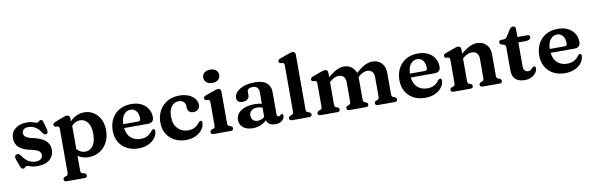

<svg xmlns="http://www.w3.org/2000/svg" viewBox="-59 -1320 6575 2129"><g transform="rotate(-10 3228.5 -256.0)"><path d="M239 -433Q205 -433 187 -416.8Q169 -400.5 169 -376Q169 -351 188.8 -334.5Q208.5 -318 255.5 -307Q363 -284.5 408.2 -243.8Q453.5 -203 453.5 -141.5Q453.5 -73 405 -30.8Q356.5 11.5 261.5 11.5Q216.5 11.5 191.5 0.8Q166.5 -10 150.5 -10Q135 -10 127.5 1Q120 12 105.5 12Q85.5 12 75 -16.5L43.5 -101Q27.5 -145 57 -155.5Q84.5 -165 105 -136.5Q135.5 -88 173.2 -64.8Q211 -41.5 254.5 -41.5Q295 -41.5 314.8 -58.8Q334.5 -76 334.5 -104Q334.5 -131 310.8 -148.2Q287 -165.5 231 -178Q136.5 -196 93.5 -235.5Q50.5 -275 50.5 -340.5Q50.5 -405 100.5 -445.5Q150.5 -486 231 -486Q264.5 -486 285.8 -480.5Q307 -475 320.2 -469.5Q333.5 -464 342.5 -464Q358 -464 367 -475Q376 -486 389.5 -486Q409 -486 415 -459L438.5 -374.5Q443 -354.5 440.8 -340Q438.5 -325.5 424.5 -321Q401.5 -313.5 379.5 -346.5Q352.5 -391 315.8 -412Q279 -433 239 -433Z M716 -449.5V-413Q750 -448 790.2 -467Q830.5 -486 876.5 -486Q936.5 -486 983.2 -455.8Q1030 -425.5 1056.8 -372Q1083.5 -318.5 1083.5 -249Q1083.5 -169.5 1051.5 -110.8Q1019.5 -52 964.8 -19.8Q910 12.5 842.5 12.5Q774 12.5 722 -25V137.5Q722 155.5 727 163.8Q732 172 741 175L765.5 180Q786.5 189 786.5 207Q786.5 233 754.5 233H556Q524.5 233 524.5 207Q524.5 189.5 545 180L562 175Q571.5 171.5 576.2 163.5Q581 155.5 581 137.5V-352Q581 -367.5 576.2 -374Q571.5 -380.5 562.5 -383L538 -385Q518.5 -391 518.5 -408Q518.5 -425.5 545.5 -436.5L628 -469Q663.5 -483.5 683 -483.5Q699 -483.5 707.5 -474.2Q716 -465 716 -449.5ZM817 -407Q763.5 -407 722 -361.5V-99.5Q762.5 -54.5 817 -54.5Q868.5 -54.5 902.5 -99.5Q936.5 -144.5 936.5 -234Q936.5 -320.5 902.5 -363.8Q868.5 -407 817 -407Z M1619.5 -300.5Q1619.5 -237.5 1551 -237.5H1284.5Q1293.5 -162.5 1336.8 -124.8Q1380 -87 1446 -87Q1490 -87 1523.5 -105Q1557 -123 1575.5 -152Q1592.5 -169.5 1602.5 -169Q1619.5 -168.5 1619 -144Q1617.5 -102.5 1590.2 -66.8Q1563 -31 1515 -9.2Q1467 12.5 1404 12.5Q1329.5 12.5 1273.2 -17.8Q1217 -48 1185.8 -102.2Q1154.5 -156.5 1154.5 -228.5Q1154.5 -303 1185 -361.2Q1215.5 -419.5 1272.2 -452.8Q1329 -486 1408.5 -486Q1473.5 -486 1520.8 -462Q1568 -438 1593.8 -396Q1619.5 -354 1619.5 -300.5ZM1389.5 -425.5Q1343.5 -425.5 1313.8 -387.8Q1284 -350 1282.5 -281.5H1448.5Q1477.5 -281.5 1477.5 -308.5Q1477.5 -364.5 1453 -395Q1428.5 -425.5 1389.5 -425.5Z M2146.5 -346.5Q2146.5 -317.5 2126.2 -297.8Q2106 -278 2073 -278Q2040.5 -278 2023.5 -296Q2006.5 -314 2006.5 -342.5V-357.5Q2006.5 -388 1985.8 -406.8Q1965 -425.5 1929 -425.5Q1882 -425.5 1850.2 -385.5Q1818.5 -345.5 1818.5 -275Q1818.5 -184.5 1864.8 -136.8Q1911 -89 1982 -89Q2026 -89 2057 -106.2Q2088 -123.5 2107 -152Q2124 -169 2133.5 -169Q2150.5 -168.5 2150 -143.5Q2148.5 -102 2121.2 -66.5Q2094 -31 2047 -9.2Q2000 12.5 1938.5 12.5Q1866 12.5 1810 -17.5Q1754 -47.5 1722.2 -101.2Q1690.5 -155 1690.5 -227Q1690.5 -300.5 1722.2 -359.2Q1754 -418 1811.8 -452Q1869.5 -486 1948 -486Q2009 -486 2053.5 -466.8Q2098 -447.5 2122.2 -415.8Q2146.5 -384 2146.5 -346.5Z M2335 -560Q2294.5 -560 2270 -580.8Q2245.5 -601.5 2245.5 -635.5Q2245.5 -669 2270 -689.5Q2294.5 -710 2335 -710Q2376 -710 2400.8 -689.5Q2425.5 -669 2425.5 -635.5Q2425.5 -601.5 2400.8 -580.8Q2376 -560 2335 -560ZM2417.5 -449.5V-95.5Q2417.5 -77.5 2422.5 -69.5Q2427.5 -61.5 2436.5 -58L2453 -53Q2474 -43.5 2474 -26Q2474 0 2442.5 0H2251.5Q2220 0 2220 -26Q2220 -43.5 2240.5 -53L2257.5 -58Q2267 -61.5 2271.8 -69.5Q2276.5 -77.5 2276.5 -95.5V-352Q2276.5 -367.5 2271.8 -374Q2267 -380.5 2258 -383L2233.5 -385Q2214 -391 2214 -408Q2214 -426.5 2241 -437L2329.5 -469Q2349 -476.5 2361.5 -480Q2374 -483.5 2384.5 -483.5Q2400.5 -483.5 2409 -474.2Q2417.5 -465 2417.5 -449.5Z M2543 -105.5Q2543 -168.5 2600.2 -207.8Q2657.5 -247 2757 -247Q2800 -247 2835.5 -237.5V-368Q2835.5 -401.5 2817.2 -420Q2799 -438.5 2766.5 -438.5Q2737.5 -438.5 2721.5 -426.5Q2705.5 -414.5 2705.5 -397V-358.5Q2705.5 -328.5 2685.2 -312Q2665 -295.5 2628.5 -295.5Q2596.5 -295.5 2580.5 -310.5Q2564.5 -325.5 2564.5 -351.5Q2564.5 -383.5 2591.2 -414.2Q2618 -445 2670.2 -465.2Q2722.5 -485.5 2799 -485.5Q2888 -485.5 2931.5 -448Q2975 -410.5 2975 -346.5V-93.5Q2975 -68 2996.5 -68Q3005.5 -68 3010.2 -71.8Q3015 -75.5 3018.5 -79.5Q3021.5 -82 3024.5 -84.2Q3027.5 -86.5 3032 -86.5Q3049 -86.5 3049 -66Q3049 -39 3022 -13.2Q2995 12.5 2946.5 12.5Q2907 12.5 2880.5 -4Q2854 -20.5 2847.5 -49.5Q2818.5 -19.5 2776.8 -3.5Q2735 12.5 2690 12.5Q2624.5 12.5 2583.8 -19.8Q2543 -52 2543 -105.5ZM2687 -130.5Q2687 -96 2707 -77.8Q2727 -59.5 2757.5 -59.5Q2801 -59.5 2835.5 -88V-194Q2821.5 -199 2806.5 -202Q2791.5 -205 2774.5 -205Q2734 -205 2710.5 -185Q2687 -165 2687 -130.5Z M3301 -709.5V-95.5Q3301 -77.5 3306 -69.5Q3311 -61.5 3320 -58L3336.5 -53Q3357.5 -43.5 3357.5 -26Q3357.5 0 3326 0H3135Q3103.5 0 3103.5 -26Q3103.5 -43.5 3124 -53L3141 -58Q3150.5 -61.5 3155.2 -69.5Q3160 -77.5 3160 -95.5V-612Q3160 -627.5 3155.2 -634Q3150.5 -640.5 3141.5 -642.5L3117 -645Q3097.5 -651 3097.5 -668Q3097.5 -686.5 3124.5 -696.5L3213 -729Q3232.5 -736 3245 -739.8Q3257.5 -743.5 3268 -743.5Q3284 -743.5 3292.5 -734.2Q3301 -725 3301 -709.5Z M3621.5 -449.5V-397Q3676.5 -445 3719.5 -465.5Q3762.5 -486 3801 -486Q3851 -486 3886.2 -460.2Q3921.5 -434.5 3935.5 -390Q3992.5 -442 4037.2 -464Q4082 -486 4122 -486Q4185.5 -486 4224.8 -444.8Q4264 -403.5 4264 -335V-96Q4264 -78 4269 -69.8Q4274 -61.5 4284 -58L4299.5 -53Q4320.5 -43 4320.5 -26Q4320.5 0 4289 0H4100.5Q4070.5 0 4070.5 -26.5Q4070.5 -42.5 4088 -51L4105 -56.5Q4114.5 -60 4119 -68.5Q4123.5 -77 4123.5 -96V-307.5Q4123.5 -350 4103.2 -372Q4083 -394 4048 -394Q4025.5 -394 4000.2 -382.8Q3975 -371.5 3948 -347L3943.5 -343Q3943.5 -339 3943.5 -335V-96Q3943.5 -77 3948.2 -68.8Q3953 -60.5 3962.5 -56.5L3978.5 -51Q3996 -42.5 3996 -26.5Q3996 0 3966 0H3780Q3749.5 0 3749.5 -26.5Q3749.5 -42.5 3767 -51L3784 -56.5Q3793.5 -60 3798.2 -68.5Q3803 -77 3803 -96V-307.5Q3803 -350 3782.5 -372Q3762 -394 3727 -394Q3704.5 -394 3679.5 -383Q3654.5 -372 3627.5 -348.5L3621.5 -343.5V-95.5Q3621.5 -76.5 3626 -68.2Q3630.5 -60 3640.5 -56.5L3656.5 -51Q3674 -42.5 3674 -26.5Q3674 0 3644 0H3456Q3424.5 0 3424.5 -26Q3424.5 -43.5 3445 -53L3462 -58Q3471.5 -61.5 3476.2 -69.5Q3481 -77.5 3481 -95.5V-352Q3481 -367.5 3476.2 -374Q3471.5 -380.5 3462.5 -383L3438 -385Q3418.5 -391 3418.5 -408Q3418.5 -426.5 3445.5 -437L3533.5 -469Q3552.5 -476 3565 -479.8Q3577.5 -483.5 3589 -483.5Q3604.5 -483.5 3613 -474.2Q3621.5 -465 3621.5 -449.5Z M4847.5 -300.5Q4847.5 -237.5 4779 -237.5H4512.5Q4521.5 -162.5 4564.8 -124.8Q4608 -87 4674 -87Q4718 -87 4751.5 -105Q4785 -123 4803.5 -152Q4820.5 -169.5 4830.5 -169Q4847.5 -168.5 4847 -144Q4845.5 -102.5 4818.2 -66.8Q4791 -31 4743 -9.2Q4695 12.5 4632 12.5Q4557.5 12.5 4501.2 -17.8Q4445 -48 4413.8 -102.2Q4382.5 -156.5 4382.5 -228.5Q4382.5 -303 4413 -361.2Q4443.5 -419.5 4500.2 -452.8Q4557 -486 4636.5 -486Q4701.5 -486 4748.8 -462Q4796 -438 4821.8 -396Q4847.5 -354 4847.5 -300.5ZM4617.5 -425.5Q4571.5 -425.5 4541.8 -387.8Q4512 -350 4510.5 -281.5H4676.5Q4705.5 -281.5 4705.5 -308.5Q4705.5 -364.5 4681 -395Q4656.5 -425.5 4617.5 -425.5Z M5119.5 -449.5V-398Q5174 -445.5 5217.5 -465.8Q5261 -486 5300 -486Q5364.5 -486 5404.5 -444.8Q5444.5 -403.5 5444.5 -335V-96Q5444.5 -77.5 5449.5 -69.5Q5454.5 -61.5 5464 -58L5480 -53Q5500.5 -43 5500.5 -26Q5500.5 0 5469 0H5280Q5250 0 5250 -26.5Q5250 -42.5 5267.5 -51L5284.5 -56.5Q5294 -60 5298.8 -68.5Q5303.5 -77 5303.5 -96V-307.5Q5303.5 -350 5282.5 -372Q5261.5 -394 5225.5 -394Q5203 -394 5177 -383.2Q5151 -372.5 5124 -348.5L5119.5 -345V-95.5Q5119.5 -76.5 5124.2 -68.2Q5129 -60 5138.5 -56.5L5154.5 -51Q5172.5 -42.5 5172.5 -26.5Q5172.5 0 5142 0H4953.5Q4922 0 4922 -26Q4922 -43.5 4942.5 -53L4959.5 -58Q4969 -61.5 4973.8 -69.5Q4978.5 -77.5 4978.5 -95.5V-352Q4978.5 -367.5 4973.8 -374Q4969 -380.5 4960 -383L4935.5 -385Q4916 -391 4916 -408Q4916 -426.5 4943 -437L5031.5 -469Q5050.5 -476 5063 -479.8Q5075.5 -483.5 5087.5 -483.5Q5103 -483.5 5111.2 -474.2Q5119.5 -465 5119.5 -449.5Z M5588 -417.5 5567.5 -422.5Q5545.5 -431 5545.5 -449Q5545.5 -474.5 5574.5 -474.5H5601Q5624 -474.5 5640 -500L5682.5 -568Q5703 -597.5 5726 -597.5Q5754.5 -597.5 5754.5 -566V-474.5H5865Q5894.5 -474.5 5894.5 -451.5Q5894.5 -435 5879.5 -424.2Q5864.5 -413.5 5830.5 -413.5H5754.5V-148.5Q5754.5 -80.5 5807 -80.5Q5828.5 -80.5 5840.2 -90.8Q5852 -101 5860.2 -111Q5868.5 -121 5879 -121Q5897.5 -120.5 5896.5 -96.5Q5896 -68.5 5876.8 -44Q5857.5 -19.5 5825.2 -4.5Q5793 10.5 5752.5 10.5Q5687.5 10.5 5650.5 -22.2Q5613.5 -55 5613.5 -121.5V-381.5Q5613.5 -398 5607.2 -405.5Q5601 -413 5588 -417.5Z M6422 -300.5Q6422 -237.5 6353.5 -237.5H6087Q6096 -162.5 6139.2 -124.8Q6182.5 -87 6248.5 -87Q6292.5 -87 6326 -105Q6359.5 -123 6378 -152Q6395 -169.5 6405 -169Q6422 -168.5 6421.5 -144Q6420 -102.5 6392.8 -66.8Q6365.5 -31 6317.5 -9.2Q6269.5 12.5 6206.5 12.5Q6132 12.5 6075.8 -17.8Q6019.5 -48 5988.2 -102.2Q5957 -156.5 5957 -228.5Q5957 -303 5987.5 -361.2Q6018 -419.5 6074.8 -452.8Q6131.5 -486 6211 -486Q6276 -486 6323.2 -462Q6370.5 -438 6396.2 -396Q6422 -354 6422 -300.5ZM6192 -425.5Q6146 -425.5 6116.2 -387.8Q6086.5 -350 6085 -281.5H6251Q6280 -281.5 6280 -308.5Q6280 -364.5 6255.5 -395Q6231 -425.5 6192 -425.5Z"/></g></svg>

Font: Fraunces 9pt S050 SemiBold
Style: Regular
Weight: 600
Version: Version 1.000; ttfautohint (v1.8.3)